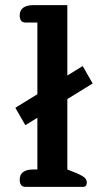

<svg xmlns="http://www.w3.org/2000/svg" viewBox="-20 -730 390 750"><path d="M57 -28Q57 -68 110 -68H126V-270L79 -241L40 -309L126 -362V-642H80Q57 -642 57 -670Q57 -690 71 -700Q85 -710 110 -710H243V-435L303 -472L342 -404L243 -343V-68L283 -52Q303 -43 311 -35.5Q319 -28 319 -17Q319 0 304 0H80Q57 0 57 -28Z"/></svg>

Font: MaitreeSemiBold
Style: Regular
Weight: 600
Designer: CadsonDemak Team
Foundry: CadsonDemak
Version: Version 1.000